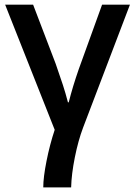

<svg xmlns="http://www.w3.org/2000/svg" viewBox="-20 -561 578 821"><path d="M213.9 -5.9 2 -541H121.6L217.8 -289.1Q237.3 -233.4 249 -197.5Q260.7 -161.6 270.5 -123.5H273.9Q290.5 -189.9 316.9 -265.6L416.5 -541H535.6L335.4 -15.6Q314.5 39.6 300 111.8Q285.6 184.1 284.2 240.2H165Q165 197.3 179 127.2Q192.9 57.1 213.9 -5.9Z"/></svg>

Font: Viking Open Sans Light
Style: Bold
Weight: 600
Foundry: Ascender Corporation
Version: Version 2.001